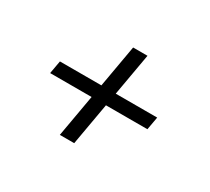

<svg xmlns="http://www.w3.org/2000/svg" viewBox="-92 -631 784 718"><g transform="rotate(30 300.0 -272.0)"><path d="M500 -244H321L289 -62H227L259 -244H80L90 -300H269L301 -482H363L331 -300H510Z"/></g></svg>

Font: Spectral ExtraBold
Style: Italic
Weight: 800
Italic angle: -10°
Designer: Jean-Baptiste Levee
Foundry: Production Type
Version: Version 2.001